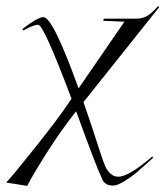

<svg xmlns="http://www.w3.org/2000/svg" viewBox="-22 -601 541 628"><path d="M251 -267Q276 -196 309 -93Q317 -69 322.5 -56.5Q328 -44 339 -33.5Q350 -23 365 -23Q399 -23 476 -89L479 -85Q447 -56 428.5 -40Q410 -24 386 -9Q362 6 348 6Q320 6 312 -16Q295 -50 227 -237Q177 -174 130.5 -100.5Q84 -27 67 7L-2 -4Q13 -18 93 -118.5Q173 -219 205 -268L212 -278Q121 -520 103 -520Q87 -520 54 -501L51 -506Q102 -545 120 -545Q151 -545 235 -312L385 -530L316 -533L317 -540H424Q444 -540 459.5 -549Q475 -558 495 -581L499 -578Z"/></svg>

Font: Kleymissky
Style: Regular
Weight: 500
Italic angle: -8°
Designer: gluk
Foundry: gluk
Version: Version 0.283